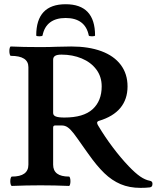

<svg xmlns="http://www.w3.org/2000/svg" viewBox="-20 -889 751 921"><path d="M403.3 -151.4 381.8 -181.6Q348.1 -230 333.3 -249.3Q318.4 -268.6 305.4 -277.8Q292.5 -287.1 276.9 -287.1H244.1Q234.9 -287.1 234.9 -276.9V-99.1Q234.9 -42 311 -42Q314 -42 315.9 -35.4Q317.9 -28.8 317.9 -20Q317.9 -10.7 315.9 -3.9Q314 2.9 311 2.9Q243.2 0 174.3 0Q106 0 37.1 2.9Q33.7 2.9 31.5 -3.9Q29.3 -10.7 29.3 -19.5Q29.3 -28.3 31.5 -35.2Q33.7 -42 37.1 -42Q116.2 -42 116.2 -99.1V-566.9Q116.2 -621.1 32.2 -621.1Q28.8 -621.1 26.9 -628.2Q24.9 -635.3 24.9 -644.5Q24.9 -653.3 26.9 -659.7Q28.8 -666 32.2 -666Q89.8 -663.1 175.8 -663.1Q200.2 -663.1 218.5 -663.6Q236.8 -664.1 249 -664.6Q285.2 -666 321.8 -666Q405.3 -666 466.1 -643.6Q526.9 -621.1 559.3 -577.9Q591.8 -534.7 591.8 -474.6Q591.8 -413.1 557.4 -371.3Q522.9 -329.6 454.1 -309.1Q445.8 -306.2 445.8 -299.8Q445.8 -296.9 447.3 -293.5Q448.7 -290 451.2 -286.1Q482.9 -232.9 520.8 -182.6Q558.6 -132.3 597.2 -91.8Q628.9 -58.6 652.8 -42.2Q676.8 -25.9 698.2 -22Q711.4 -20 711.4 -7.8Q711.4 1 708.3 4.9Q705.1 8.8 699.2 9.8Q680.2 12.2 653.8 12.2Q600.6 12.2 558.6 -5.6Q516.6 -23.4 480.2 -58.6Q443.8 -93.8 403.3 -151.4ZM467.8 -474.6Q467.8 -521.5 441.9 -555.9Q416 -590.3 372.1 -608.6Q328.1 -627 274.9 -627Q253.9 -627 244.4 -621.1Q234.9 -615.2 234.9 -602.5V-347.2Q234.9 -335.4 247.6 -330.3Q260.3 -325.2 289.1 -325.2Q380.4 -325.2 424.1 -365Q467.8 -404.8 467.8 -474.6ZM168.5 -714.8Q174.3 -714.8 179 -715.8Q183.6 -716.8 184.1 -718.8Q192.4 -760.7 220.5 -781.7Q248.5 -802.7 294.9 -802.7Q341.3 -802.7 369.4 -781.7Q397.5 -760.7 405.8 -718.8Q406.2 -716.8 410.9 -715.8Q415.5 -714.8 421.4 -714.8Q427.2 -714.8 431.6 -715.8Q436 -716.8 436 -718.8Q436 -868.7 294.9 -868.7Q153.8 -868.7 153.8 -718.8Q153.8 -716.8 158.2 -715.8Q162.6 -714.8 168.5 -714.8Z"/></svg>

Font: JuniusX
Style: Bold
Weight: 700
Designer: Peter S. Baker
Foundry: Briery Creek Software
Version: Version 1.004